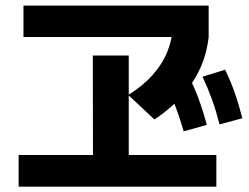

<svg xmlns="http://www.w3.org/2000/svg" viewBox="-20 -703 904 697"><path d="M47.6 -140.3H317.5L316.9 -501.5H447.4V-140.3H765.4V-25.4H47.6ZM65.2 -682.6H737.5V-568.7H65.2ZM607.4 -610.8 737.5 -568.7Q730.6 -507.4 706.6 -454.7Q682.5 -402 641.5 -355.6Q600.5 -309.2 540.8 -269.2L445.5 -358.2Q496.3 -389.4 532.1 -428.7Q567.9 -468 586.9 -514.1Q605.9 -560.2 607.4 -610.8ZM579.8 -398.1 664.9 -426.8Q685.8 -385.8 701.5 -342.9Q717.3 -300 730.7 -249.6L646.9 -226.2Q632 -277.6 616.5 -317.9Q600.9 -358.3 579.8 -398.1ZM715.2 -424.5 797.1 -450Q817.1 -409 832 -366.6Q847 -324.2 859.8 -273.7L777 -251.5Q764.3 -300.9 749.5 -342Q734.7 -383.2 715.2 -424.5Z"/></svg>

Font: Pretendard GOV Variable
Style: Regular
Weight: 400
Designer: Base glyphs from Inter by Rasmus Andersson; Hangul glyphs from Noto Sans CJK(Source Han Sans) by Jang Soo-young and Kang
Foundry: Kil Hyung-jin
Version: Version 1.307;Glyphs 3.2 (3192)